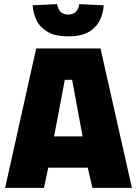

<svg xmlns="http://www.w3.org/2000/svg" viewBox="-20 -909 662 929"><path d="M4.8 0 155.1 -674.5H466.3L618.2 0H427.1L404.5 -97.6H213.5L192.6 0ZM241.7 -249.1H379.6L328.9 -522.9H293.6ZM309.7 -733Q248.6 -733 211.6 -754.1Q174.6 -775.2 157.5 -809.7Q140.3 -844.2 138.1 -883.4L256.3 -889Q259.2 -867.7 272.1 -853.2Q285 -838.6 309.7 -838.6Q335.4 -838.6 348.3 -853.2Q361.1 -867.7 363.6 -889L481.8 -883.4Q479.6 -844.2 462.4 -809.7Q445.3 -775.2 408.6 -754.1Q371.8 -733 309.7 -733Z"/></svg>

Font: TitilliumWeb ExtraLight
Style: Regular
Weight: 400
Designer: Mohamed Gaber, Accademia di Belle Arti di Urbino and others
Foundry: Kief Type Foundry, Accademia di Belle Arti di Urbino and others
Version: Version 3.000; ttfautohint (v1.8.2)